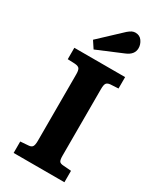

<svg xmlns="http://www.w3.org/2000/svg" viewBox="-235 -1030 926 1107"><g transform="rotate(30 228.0 -476.0)"><path d="M59 0V-76L112 -80Q131 -81 138 -92Q145 -103 145 -130V-574Q145 -598 138.5 -609Q132 -620 108 -622L59 -624V-700H397V-624L344 -621Q325 -619 318 -609Q311 -599 311 -570V-127Q311 -101 317 -91Q323 -81 346 -80L397 -76V0ZM160 -747 129 -794 273 -929Q288 -942 299 -947Q310 -952 321 -952Q350 -952 365.5 -930Q381 -908 381 -883Q381 -839 329 -818Z"/></g></svg>

Font: Literata 7pt
Style: Bold
Weight: 700
Designer: Latin by Veronika Burian and Jose Scaglione. Greek by Irene Vlachou. Cyrillic by Vera Evstafieva.
Foundry: TypeTogether
Version: Version 3.002